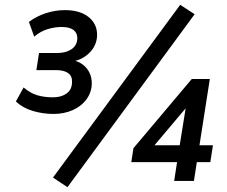

<svg xmlns="http://www.w3.org/2000/svg" viewBox="-20 -751 941 797"><path d="M202 -278Q158 -278 116 -290.5Q74 -303 46 -330L78 -388Q106 -364 135 -355.5Q164 -347 201 -347Q234 -347 256.5 -363Q279 -379 279 -411Q280 -435 263 -447.5Q246 -460 212 -460H131L142 -531H218Q253 -531 276.5 -546.5Q300 -562 301 -592Q301 -615 284.5 -627Q268 -639 236 -639Q207 -639 177.5 -630Q148 -621 122 -599L100 -660Q132 -684 171 -696.5Q210 -709 249 -709Q312 -709 347.5 -680.5Q383 -652 383 -607Q383 -565 353.5 -534Q324 -503 278 -495V-502Q305 -497 323.5 -483Q342 -469 351.5 -449Q361 -429 361 -406Q361 -369 339.5 -339.5Q318 -310 282 -294Q246 -278 202 -278ZM260 26 200 -14 728 -731 788 -692ZM703 0 715 -78H525L534 -136L776 -423H851L808 -148H864L853 -78H797L785 0ZM726 -148 756 -335H779L606 -130L605 -148Z"/></svg>

Font: Nunito Sans 12pt SemiBold
Style: Italic
Weight: 600
Italic angle: -9°
Designer: Vernon Adams
Foundry: Vernon Adams
Version: Version 3.101;gftools[0.9.27]